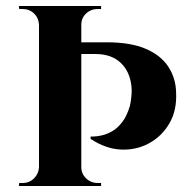

<svg xmlns="http://www.w3.org/2000/svg" viewBox="-20 -620 611 640"><path d="M235 -479H336Q416 -479 466.5 -457Q517 -435 541.5 -397Q566 -359 567 -312Q570 -252 544.5 -208.5Q519 -165 476 -142Q433 -119 382.5 -121.5Q332 -124 282 -157V-165Q282 -165 292 -165Q302 -165 318.5 -168.5Q335 -172 353 -182Q371 -192 387 -212.5Q403 -233 413 -267Q416 -280 417.5 -294.5Q419 -309 419 -320Q417 -375 385.5 -407.5Q354 -440 298 -440H245Q245 -440 242.5 -449.5Q240 -459 237.5 -469Q235 -479 235 -479ZM251 -600V0H110V-600ZM112 -63 117 0H43L44 -10Q44 -10 49.5 -10Q55 -10 55 -10Q78 -10 93.5 -25.5Q109 -41 110 -63ZM112 -537H110Q109 -560 93.5 -575Q78 -590 55 -590Q55 -590 49.5 -590Q44 -590 44 -590L43 -600H117ZM248 -63H251Q251 -41 267 -25.5Q283 -10 306 -10Q306 -10 311.5 -10Q317 -10 317 -10V0H244ZM248 -537 244 -600H317V-590Q317 -590 311.5 -590Q306 -590 306 -590Q283 -590 267 -575Q251 -560 251 -537Z"/></svg>

Font: Cinzel
Style: Bold
Weight: 700
Designer: Natanael Gama
Version: Version 2.000